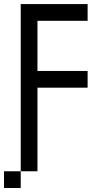

<svg xmlns="http://www.w3.org/2000/svg" viewBox="-20 -937 540 957"><path d="M0 0V-83.3H83.3V0ZM83.3 -916.7H416.7V-833.3H166.7V-583.3H416.7V-500H166.7V-83.3H83.3Z"/></svg>

Font: Galmuri11 Condensed
Style: Regular
Weight: 400
Width: 3
Designer: Lee Minseo (quiple)
Version: Version 2.399;hotconv 1.1.1;makeotfexe 2.6.0 DEVELOPMENT